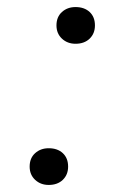

<svg xmlns="http://www.w3.org/2000/svg" viewBox="-20 -514 346 544"><path d="M173 -42Q173 -19 158 -4.5Q143 10 118 10Q95 10 79.5 -4.5Q64 -19 64 -42Q64 -66 79.5 -80Q95 -94 118 -94Q143 -94 158 -80Q173 -66 173 -42ZM249 -442Q249 -419 234 -404.5Q219 -390 194 -390Q171 -390 155.5 -404.5Q140 -419 140 -442Q140 -466 155.5 -480Q171 -494 194 -494Q219 -494 234 -480Q249 -466 249 -442Z"/></svg>

Font: Roboto Serif 20pt Thin
Style: Italic
Weight: 250
Italic angle: -10°
Version: Version 1.007